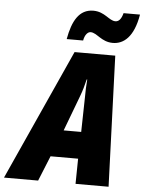

<svg xmlns="http://www.w3.org/2000/svg" viewBox="-120 -1000 786 1048"><g transform="rotate(5 273.0 -475.5)"><path d="M217 -783H307C313 -817 330 -832 344 -832C379 -832 406 -784 469 -784C528 -784 583 -826 604 -951H514C505 -917 491 -903 473 -903C438 -903 412 -950 349 -950C271 -950 235 -883 217 -783ZM-58 0H129L185 -138H336L334 0H515L489 -716H266ZM244 -285 317 -479C329 -511 337 -539 345 -573H348C345 -538 344 -508 344 -476L340 -285Z"/></g></svg>

Font: Noto Sans Condensed Black
Style: Italic
Weight: 900
Width: 3
Italic angle: -12°
Designer: Monotype Design Team
Foundry: Monotype Imaging Inc.
Version: Version 2.013